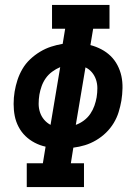

<svg xmlns="http://www.w3.org/2000/svg" viewBox="-20 -755 540 775"><path d="M88 0V-96H153L164 -163Q141 -168 120 -179Q99 -190 82.5 -206Q66 -222 55 -243Q44 -264 39.5 -287Q35 -310 35 -335.5Q35 -361 39 -385Q43 -409 50.5 -432Q58 -455 70.5 -476.5Q83 -498 101.5 -515.5Q120 -533 141.5 -546Q163 -559 186 -566.5Q209 -574 233 -578L243 -639H190V-735H422V-639H356L345 -573Q368 -567 389 -556Q410 -545 426.5 -529Q443 -513 454 -492Q465 -471 470 -448Q475 -425 474.5 -399.5Q474 -374 470 -349Q466 -326 459 -303Q452 -280 439 -258.5Q426 -237 408 -219.5Q390 -202 368 -189Q346 -176 323 -169Q300 -162 276 -159L266 -96H319V0ZM184 -251 223 -484Q206 -477 190.5 -465.5Q175 -454 164.5 -439Q154 -424 148 -407Q142 -390 139 -373Q136 -354 136 -336Q136 -318 141.5 -301.5Q147 -285 158 -272Q169 -259 184 -251ZM286 -251Q303 -257 318.5 -268.5Q334 -280 344.5 -295.5Q355 -311 361 -328Q367 -345 370 -362Q373 -381 373 -399Q373 -417 367.5 -433.5Q362 -450 351 -463Q340 -476 325 -483Z"/></svg>

Font: Iosevka Gothic
Style: Bold Italic
Weight: 700
Italic angle: -9°
Monospace: yes
Designer: Belleve Invis
Foundry: Belleve Invis
Version: Version 15.5.1; ttfautohint (v1.8.4)